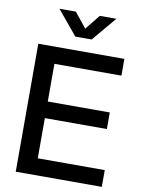

<svg xmlns="http://www.w3.org/2000/svg" viewBox="-100 -1008 790 1075"><g transform="rotate(10 294.5 -470.5)"><path d="M66.4 -727.5V0H555.7V-95.2H174.8V-323.7H527.3V-418H174.8V-632.3H555.7V-727.5ZM310.5 -856.4 242.2 -940.9H149.4V-940.4L263.7 -802.7H356.4L472.2 -940.4V-940.9H378.4Z"/></g></svg>

Font: Inteeer Medium
Style: Regular
Weight: 500
Designer: Rasmus Andersson
Foundry: rsms
Version: Version 4.001;Glyphs 3.4 (3402)